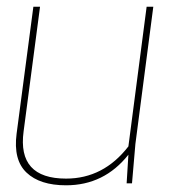

<svg xmlns="http://www.w3.org/2000/svg" viewBox="-20 -550 530 576"><path d="M80.1 -529.8H100.1L50.8 -155.8Q31.7 -14.2 178.2 -14.2Q290.5 -14.2 365.2 -110.8L419.9 -529.8H439.9L386.2 -118.2L376 0H359.9L365.2 -85.9Q292.5 5.9 178.2 5.9Q99.6 5.9 59.6 -32.2Q19.5 -70.3 29.8 -148.9Z"/></svg>

Font: Cooper Hewitt
Style: Thin Italic
Weight: 702
Designer: Village Type and Design LLC
Foundry: Cooper Hewitt Smithsonian Design Museum
Version: 1.000